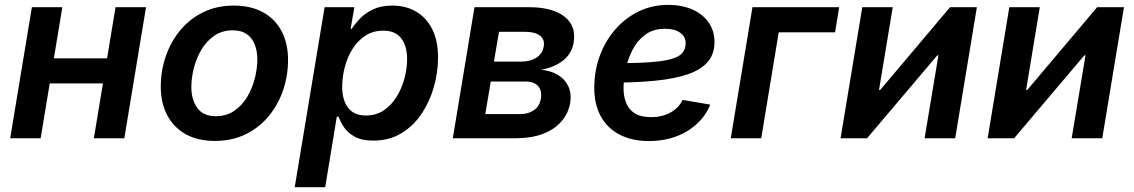

<svg xmlns="http://www.w3.org/2000/svg" viewBox="-20 -576 4726 800"><path d="M460 -333 442.9 -228.5H152.8L169.9 -333ZM239.7 -545.9 149.4 0H22.5L112.8 -545.9ZM588.4 -545.9 498 0H371.1L461.4 -545.9Z M875.5 11.2Q804.2 11.2 753.9 -16.8Q703.6 -44.9 676.8 -95.9Q649.9 -147 649.9 -215.3Q649.9 -280.8 670.7 -341.3Q691.4 -401.9 730.7 -449.5Q770 -497.1 826.4 -524.9Q882.8 -552.7 954.1 -552.7Q1025.4 -552.7 1075.9 -524.9Q1126.5 -497.1 1153.3 -446Q1180.2 -395 1180.2 -326.2Q1180.2 -260.3 1159.4 -199.7Q1138.7 -139.2 1099.1 -91.6Q1059.6 -43.9 1003.2 -16.4Q946.8 11.2 875.5 11.2ZM879.4 -91.8Q923.3 -91.8 956.1 -114.3Q988.8 -136.7 1010 -172.4Q1031.2 -208 1041.7 -249.3Q1052.2 -290.5 1052.2 -328.1Q1052.2 -363.8 1041.3 -391.1Q1030.3 -418.5 1007.8 -434.1Q985.4 -449.7 950.2 -449.7Q906.2 -449.7 873.5 -427.5Q840.8 -405.3 819.6 -369.6Q798.3 -334 787.8 -292.7Q777.3 -251.5 777.3 -213.4Q777.3 -160.2 802.2 -126Q827.1 -91.8 879.4 -91.8Z M1208 204.1 1332.5 -545.9H1456.5L1440.9 -455.6H1445.3Q1458.5 -476.1 1480.2 -498.8Q1502 -521.5 1534.9 -537.1Q1567.9 -552.7 1614.7 -552.7Q1670.9 -552.7 1713.6 -527.8Q1756.3 -502.9 1780.8 -454.6Q1805.2 -406.2 1805.2 -335.9Q1805.2 -275.9 1788.1 -214.8Q1771 -153.8 1737.3 -103Q1703.6 -52.2 1653.1 -21.2Q1602.5 9.8 1535.6 9.8Q1486.8 9.8 1457.3 -6.8Q1427.7 -23.4 1412.6 -46.9Q1397.5 -70.3 1390.6 -89.8H1383.3L1335 204.1ZM1503.9 -94.7Q1547.9 -94.7 1580.1 -116.9Q1612.3 -139.2 1633.8 -174.8Q1655.3 -210.4 1665.8 -251.5Q1676.3 -292.5 1676.3 -329.6Q1676.3 -383.3 1652.1 -415.8Q1627.9 -448.2 1577.1 -448.2Q1534.7 -448.2 1502.4 -427.2Q1470.2 -406.2 1448.7 -371.8Q1427.2 -337.4 1416.5 -296.1Q1405.8 -254.9 1405.8 -214.4Q1405.8 -159.2 1430.4 -127Q1455.1 -94.7 1503.9 -94.7Z M1866.7 0 1957 -545.9H2185.5Q2282.7 -545.9 2332.3 -506.6Q2381.8 -467.3 2370.1 -398.4Q2362.8 -353.5 2326.9 -324.5Q2291 -295.4 2233.9 -285.2Q2275.9 -281.7 2305.4 -263.4Q2335 -245.1 2348.4 -215.6Q2361.8 -186 2356 -148.4Q2348.1 -103 2318.8 -69.6Q2289.6 -36.1 2241.7 -18.1Q2193.8 0 2130.9 0ZM2002 -100.6H2147.5Q2181.2 -100.6 2204.6 -116.9Q2228 -133.3 2233.4 -163.6Q2239.3 -196.8 2222.7 -216.6Q2206.1 -236.3 2169.9 -236.3H2024.9ZM2038.1 -319.3H2150.4Q2189.5 -319.3 2215.1 -335.9Q2240.7 -352.5 2245.6 -382.8Q2250.5 -411.6 2229.7 -427.5Q2209 -443.4 2168.5 -443.4H2059.1Z M2684.1 11.7Q2613.3 11.7 2562 -14.9Q2510.7 -41.5 2483.4 -91.1Q2456.1 -140.6 2456.1 -210Q2456.1 -280.3 2478.8 -342.5Q2501.5 -404.8 2543.2 -452.9Q2585 -501 2641.1 -528.3Q2697.3 -555.7 2764.2 -555.7Q2820.3 -555.7 2863.8 -536.9Q2907.2 -518.1 2932.1 -483.2Q2957 -448.2 2957 -400.4Q2957 -351.1 2929.2 -318.4Q2901.4 -285.6 2845.9 -266.6Q2790.5 -247.6 2708 -239.5Q2625.5 -231.4 2515.6 -231.4L2529.8 -312.5Q2622.1 -312.5 2681.9 -316.4Q2741.7 -320.3 2775.4 -329.6Q2809.1 -338.9 2823 -355.2Q2836.9 -371.6 2836.9 -396Q2836.9 -423.8 2813.7 -439.9Q2790.5 -456.1 2751.5 -456.1Q2701.2 -456.1 2667.7 -430.9Q2634.3 -405.8 2614.7 -366.7Q2595.2 -327.6 2586.7 -285.2Q2578.1 -242.7 2578.1 -208.5Q2578.1 -174.8 2588.9 -147.2Q2599.6 -119.6 2625 -103.8Q2650.4 -87.9 2692.9 -87.9Q2738.3 -87.9 2773.2 -106.9Q2808.1 -126 2824.2 -159.7L2939.5 -140.1Q2911.6 -71.3 2843.5 -29.8Q2775.4 11.7 2684.1 11.7Z M3476.6 -545.9 3459.5 -441.4H3224.6L3151.9 0H3024.9L3115.2 -545.9Z M3960 0H3832.5L3890.1 -345.2H3885.3L3592.8 0H3482.4L3572.8 -545.9H3699.7L3642.6 -201.2H3647.5L3938.5 -545.9H4050.3Z M4572.8 0H4445.3L4502.9 -345.2H4498L4205.6 0H4095.2L4185.5 -545.9H4312.5L4255.4 -201.2H4260.3L4551.3 -545.9H4663.1Z"/></svg>

Font: Inter SemiBold
Style: Italic
Weight: 600
Italic angle: -9.3988°
Designer: Rasmus Andersson
Foundry: rsms
Version: Version 4.001;git-66647c0bb